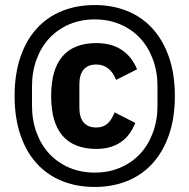

<svg xmlns="http://www.w3.org/2000/svg" viewBox="-20 -730 752 762"><path d="M356 12Q285 12 226.5 -11.5Q168 -35 126 -81Q84 -127 61 -194.5Q38 -262 38 -349Q38 -436 61 -503.5Q84 -571 126 -617Q168 -663 226.5 -686.5Q285 -710 356 -710Q426 -710 484.5 -686.5Q543 -663 585 -617Q627 -571 650.5 -503.5Q674 -436 674 -349Q674 -262 650.5 -194.5Q627 -127 585 -81Q543 -35 484.5 -11.5Q426 12 356 12ZM356 -45Q412 -45 458 -65Q504 -85 536.5 -120Q569 -155 587 -204Q605 -253 605 -310V-388Q605 -445 587 -494Q569 -543 536.5 -578Q504 -613 458 -633Q412 -653 356 -653Q300 -653 254 -633Q208 -613 175.5 -578Q143 -543 125 -494Q107 -445 107 -388V-310Q107 -253 125 -204Q143 -155 175.5 -120Q208 -85 254 -65Q300 -45 356 -45ZM362 -139Q274 -139 228.5 -191Q183 -243 183 -349Q183 -455 228.5 -507Q274 -559 362 -559Q480 -559 524 -455L441 -413Q416 -474 362 -474Q329 -474 312 -454Q295 -434 295 -396V-302Q295 -264 312 -244Q329 -224 362 -224Q388 -224 405 -238Q422 -252 435 -284L517 -242Q476 -139 362 -139Z"/></svg>

Font: IBM Plex Sans Cond SmBld
Style: Regular
Weight: 600
Width: 3
Designer: Mike Abbink, Paul van der Laan, Pieter van Rosmalen
Foundry: Bold Monday
Version: Version 1.3